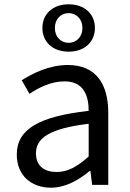

<svg xmlns="http://www.w3.org/2000/svg" viewBox="-20 -859 604 892"><path d="M299 -619C374 -619 421 -665 421 -729C421 -793 374 -839 299 -839C224 -839 177 -793 177 -729C177 -665 224 -619 299 -619ZM299 -660C263 -660 235 -687 235 -729C235 -771 263 -798 299 -798C334 -798 363 -771 363 -729C363 -687 334 -660 299 -660ZM217 13C284 13 345 -22 397 -65H400L408 0H483V-334C483 -468 427 -557 295 -557C208 -557 131 -518 81 -486L117 -423C160 -452 217 -481 280 -481C369 -481 392 -414 392 -344C161 -318 58 -259 58 -141C58 -43 126 13 217 13ZM243 -60C189 -60 147 -85 147 -147C147 -217 209 -262 392 -284V-132C339 -85 296 -60 243 -60Z"/></svg>

Font: Noto Sans JP
Style: Regular
Weight: 400
Designer: Ryoko NISHIZUKA  (kana, bopomofo & ideographs); Paul D. Hunt (Latin, Greek & Cyrillic); Sandoll Communications , Soo-you
Foundry: Adobe
Version: Version 2.002;hotconv 1.0.116;makeotfexe 2.5.65601